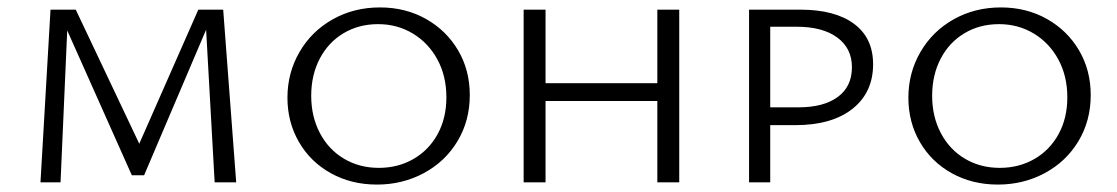

<svg xmlns="http://www.w3.org/2000/svg" viewBox="-20 -491 3008 517"><path d="M558 0 535 -411 368 -19H335L161 -409L143 0H89L116 -465H184L355 -104L514 -465H581L616 0Z M754 -228Q754 -295 786.5 -351Q819 -407 876 -439Q933 -471 1003 -471Q1072 -471 1127 -440Q1182 -409 1213.5 -355.5Q1245 -302 1245 -235Q1245 -166 1212 -111Q1179 -56 1121.5 -25Q1064 6 995 6Q926 6 871 -24.5Q816 -55 785 -108.5Q754 -162 754 -228ZM1182 -229Q1182 -286 1158 -330.5Q1134 -375 1092 -400.5Q1050 -426 998 -426Q946 -426 905 -401.5Q864 -377 841 -333Q818 -289 818 -233Q818 -177 841.5 -132.5Q865 -88 906.5 -63.5Q948 -39 1000 -39Q1052 -39 1093.5 -63Q1135 -87 1158.5 -130Q1182 -173 1182 -229Z M1809 -465V0H1750V-219H1449V0H1390V-465H1449V-267H1750V-465Z M2331 -318Q2331 -242 2275.5 -198Q2220 -154 2121 -154H2054V0H1997V-465H2135Q2228 -465 2279.5 -427Q2331 -389 2331 -318ZM2274 -310Q2274 -361 2234.5 -390Q2195 -419 2125 -419H2054V-202H2130Q2198 -202 2236 -230Q2274 -258 2274 -310Z M2426 -228Q2426 -295 2458.5 -351Q2491 -407 2548 -439Q2605 -471 2675 -471Q2744 -471 2799 -440Q2854 -409 2885.5 -355.5Q2917 -302 2917 -235Q2917 -166 2884 -111Q2851 -56 2793.5 -25Q2736 6 2667 6Q2598 6 2543 -24.5Q2488 -55 2457 -108.5Q2426 -162 2426 -228ZM2854 -229Q2854 -286 2830 -330.5Q2806 -375 2764 -400.5Q2722 -426 2670 -426Q2618 -426 2577 -401.5Q2536 -377 2513 -333Q2490 -289 2490 -233Q2490 -177 2513.5 -132.5Q2537 -88 2578.5 -63.5Q2620 -39 2672 -39Q2724 -39 2765.5 -63Q2807 -87 2830.5 -130Q2854 -173 2854 -229Z"/></svg>

Font: Ysabeau SC Semilight
Style: Regular
Weight: 300
Designer: Christian Thalmann (Catharsis Fonts)
Version: Version 0.003